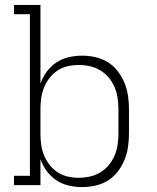

<svg xmlns="http://www.w3.org/2000/svg" viewBox="-20 -755 640 783"><path d="M314 8Q287 8 259.5 1.5Q232 -5 209.5 -20Q187 -35 170.5 -57.5Q154 -80 145 -106V0H37V-38H102V-697H37V-735H145V-414Q154 -440 170.5 -462.5Q187 -485 209.5 -500Q232 -515 259.5 -521.5Q287 -528 314 -528Q342 -528 369 -522Q396 -516 419.5 -501.5Q443 -487 460 -465Q477 -443 487.5 -417.5Q498 -392 502 -364.5Q506 -337 506 -310V-210Q506 -183 502 -155.5Q498 -128 487.5 -102.5Q477 -77 460 -55Q443 -33 419.5 -18.5Q396 -4 369 2Q342 8 314 8ZM301 -30Q324 -30 346.5 -35Q369 -40 389 -52Q409 -64 423.5 -81.5Q438 -99 447 -120Q456 -141 459.5 -164Q463 -187 463 -210V-310Q463 -333 459.5 -356Q456 -379 447 -400Q438 -421 423.5 -438.5Q409 -456 389 -468Q369 -480 346.5 -485Q324 -490 301 -490Q278 -490 256 -485Q234 -480 215 -467.5Q196 -455 182 -437Q168 -419 159.5 -398Q151 -377 148 -355Q145 -333 145 -310V-210Q145 -187 148 -165Q151 -143 159.5 -122Q168 -101 182 -83Q196 -65 215 -52.5Q234 -40 256 -35Q278 -30 301 -30Z"/></svg>

Font: Iosevka Etoile Extralight
Style: Regular
Weight: 200
Designer: Belleve Invis
Foundry: Belleve Invis
Version: Version 22.1.2; ttfautohint (v1.8.4)